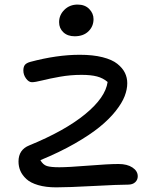

<svg xmlns="http://www.w3.org/2000/svg" viewBox="-20 -763 657 831"><path d="M303.2 -606Q272.5 -606 254.2 -623.3Q235.8 -640.6 235.8 -667Q235.8 -698.2 258.8 -720.7Q281.7 -743.2 315.9 -743.2Q347.7 -743.2 366.2 -724.1Q384.8 -705.1 384.8 -680.2Q384.8 -648.9 362.8 -627.4Q340.8 -606 303.2 -606ZM223.1 47.9Q178.2 47.9 145 38.1Q111.8 28.3 94 11.7Q76.2 -4.9 68.1 -23.7Q60.1 -42.5 60.1 -64Q60.1 -115.2 106.9 -133.8Q260.7 -196.8 348.6 -268.8Q436.5 -340.8 445.8 -408.2Q425.8 -425.3 399.7 -432.1Q373.5 -439 333 -439Q284.7 -439 239.5 -430.9Q194.3 -422.9 163.1 -415Q131.8 -407.2 118.2 -407.2Q104.5 -407.2 92.8 -423.1Q81.1 -439 81.1 -458Q81.1 -473.1 87.4 -481.7Q93.8 -490.2 110.8 -495.1Q226.1 -525.9 325.2 -525.9Q382.3 -525.9 423.8 -515.4Q465.3 -504.9 487.8 -486.8Q510.3 -468.8 520.5 -448Q530.8 -427.2 530.8 -402.8Q530.8 -376 519.5 -346.7Q508.3 -317.4 480.7 -282.5Q453.1 -247.6 411.1 -213.4Q369.1 -179.2 303.5 -141.6Q237.8 -104 154.8 -69.8Q166 -49.8 183.1 -44.4Q200.2 -39.1 236.8 -39.1Q274.9 -39.1 362.1 -46.1Q449.2 -53.2 493.2 -53.2Q530.3 -53.2 553.2 -38.1Q576.2 -22.9 576.2 0Q576.2 15.6 564.9 25.9Q553.7 36.1 534.2 36.1Q494.1 36.1 384.8 42Q275.4 47.9 223.1 47.9Z"/></svg>

Font: Shantell Sans Irregular
Style: Regular
Weight: 400
Designer: Stephen Nixon, Anya Danilova, Shantell Martin
Foundry: Arrow Type
Version: Version 1.006;[9816181b4]